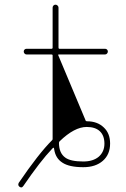

<svg xmlns="http://www.w3.org/2000/svg" viewBox="-20 -733 540 825"><path d="M63.5 69.3Q58.6 65.4 58.6 60.5Q58.6 56.6 60.5 52.7Q145.5 -72.3 204.1 -130.9Q207 -133.8 206.1 -137.7Q206.1 -145.5 206.1 -165V-495.1Q206.1 -499 201.2 -499H93.8Q88.9 -499 85.4 -502.9Q82 -506.8 82 -511.7Q82 -516.6 85.4 -520Q88.9 -523.4 93.8 -523.4H201.2Q206.1 -523.4 206.1 -528.3V-700.2Q206.1 -705.1 209.5 -709Q212.9 -712.9 218.3 -712.9Q223.6 -712.9 227.5 -709Q231.4 -705.1 231.4 -700.2V-528.3Q231.4 -523.4 235.4 -523.4H431.6Q436.5 -523.4 439.9 -520Q443.4 -516.6 443.4 -511.7Q443.4 -506.8 439.9 -502.9Q436.5 -499 431.6 -499H233.4Q228.5 -499 230.5 -495.1L347.7 -215.8Q348.6 -211.9 353.5 -211.9Q398.4 -211.9 425.8 -185.5Q453.1 -160.2 453.1 -116.2Q453.1 -69.3 421.9 -42Q390.6 -14.6 337.9 -14.6Q277.3 -14.6 248 -34.2Q218.8 -52.7 212.9 -90.8L211.9 -96.7Q210.9 -97.7 210 -98.1Q209 -98.6 208 -97.7L204.1 -93.8Q154.3 -42 80.1 66.4Q76.2 72.3 71.3 72.3Q67.4 72.3 63.5 69.3ZM352.5 -187.5Q299.8 -187.5 236.3 -126Q233.4 -123 233.4 -119.1Q233.4 -75.2 260.7 -55.7Q283.2 -39.1 337.9 -39.1Q379.9 -39.1 404.3 -59.6Q428.7 -81.1 428.7 -115.7Q428.7 -150.4 409.2 -168.9Q389.6 -187.5 352.5 -187.5Z"/></svg>

Font: Rounded-X Mgen+ 1mn thin
Style: Regular
Weight: 100
Designer: [Source Han Sans]
Ryoko NISHIZUKA  (kana & ideographs); Paul D. Hunt (Latin, Greek & Cyrillic); Wenlong ZHANG  (bopomofo
Version: Version 1.059.20150602